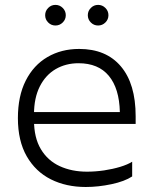

<svg xmlns="http://www.w3.org/2000/svg" viewBox="-20 -737 617 767"><path d="M115.8 -279.6V-256.9Q115.8 -186.9 143.2 -141.2Q170.6 -95.4 218.5 -73.3Q266.5 -51.2 327.4 -51.2Q361.2 -51.2 395.8 -56.3Q430.5 -61.5 460.2 -70.5Q489.9 -79.5 508 -91V-32.2Q478 -12.4 425.3 -1.2Q372.6 10 322.4 10Q244.3 10 183.2 -20.6Q122 -51.3 86.7 -112.8Q51.5 -174.3 51.5 -265Q51.5 -353.2 82.9 -415.1Q114.2 -476.9 169.7 -509.2Q225.1 -541.5 296.2 -541.5Q404 -541.5 462.9 -471.8Q521.9 -402.1 521.9 -272.8V-242H104.6V-289.4H458.8Q456.6 -383.6 414.8 -434Q373 -484.4 293.6 -484.4Q242.9 -484.4 202.5 -461Q162.2 -437.5 139 -391.7Q115.8 -345.8 115.8 -279.6ZM201.5 -635.1Q184.5 -635.1 172.5 -647.2Q160.4 -659.2 160.4 -676.2Q160.4 -693.2 172.5 -705.3Q184.5 -717.5 201.5 -717.5Q218.4 -717.5 230.6 -705.3Q242.8 -693.2 242.8 -676.2Q242.8 -659.2 230.6 -647.2Q218.4 -635.1 201.5 -635.1ZM371.9 -635.1Q354.9 -635.1 342.9 -647.2Q330.8 -659.2 330.8 -676.2Q330.8 -693.2 342.9 -705.3Q354.9 -717.5 371.9 -717.5Q388.8 -717.5 401 -705.3Q413.2 -693.2 413.2 -676.2Q413.2 -659.2 401 -647.2Q388.8 -635.1 371.9 -635.1Z"/></svg>

Font: Roundo Variable
Style: Regular
Weight: 200
Designer: Shiva Nallaperumal
Foundry: Indian Type Foundry
Version: Version 2.000